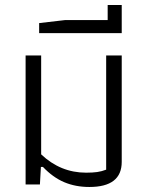

<svg xmlns="http://www.w3.org/2000/svg" viewBox="-20 -735 585 765"><path d="M151 -70H143L139 0H82V-514H144V-120Q221 -47 323 -47Q349 -47 367 -49.5Q385 -52 403 -59V-514H465V-90Q465 10 336 10Q281 10 236 -9Q191 -28 151 -70Z M136 -643 239 -655H409V-715H465V-603H136Z"/></svg>

Font: Athiti
Style: Regular
Weight: 400
Designer: CadsonDemak Team
Foundry: CadsonDemak
Version: Version 1.033